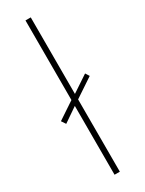

<svg xmlns="http://www.w3.org/2000/svg" viewBox="-203 -790 619 819"><g transform="rotate(-30 106.5 -380.0)"><path d="M94 0V-339L24 -291L10 -312L94 -368V-760H120V-383L201 -437L213 -418L120 -356V0Z"/></g></svg>

Font: Noto Sans Sinhala UI Thin
Style: Regular
Weight: 100
Designer: Jelle Bosma - Monotype Design Team
Foundry: Monotype Imaging Inc.
Version: Version 2.006; ttfautohint (v1.8.4.7-5d5b)